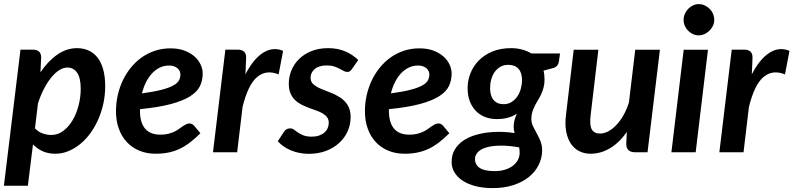

<svg xmlns="http://www.w3.org/2000/svg" viewBox="-20 -762 3972 961"><path d="M-0.5 167.5H119.5L145 -39C159 -24.7 175.2 -13.3 193.8 -5C212.2 3.3 233.2 7.5 256.5 7.5C279.2 7.5 301.1 3.2 322.2 -5.5C343.4 -14.2 363.3 -26.2 382 -41.5C400.7 -56.8 417.6 -75 432.8 -96C447.9 -117 461 -140 472 -165C483 -190 491.5 -216.5 497.5 -244.5C503.5 -272.5 506.5 -301 506.5 -330C506.5 -362.3 503.2 -390.5 496.5 -414.5C489.8 -438.5 480.3 -458.3 468 -474C455.7 -489.7 440.8 -501.4 423.5 -509.2C406.2 -517.1 386.8 -521 365.5 -521C330.5 -521 297.4 -510.1 266.2 -488.2C235.1 -466.4 207.2 -437 182.5 -400L186 -473.5C186 -487.5 182.4 -497.7 175.2 -504C168.1 -510.3 158 -513.5 145 -513.5H82.5ZM317 -424C338 -424 354.4 -415.2 366.2 -397.8C378.1 -380.2 384 -353.5 384 -317.5C384 -289.8 380.5 -262.2 373.5 -234.8C366.5 -207.2 356.5 -182.5 343.5 -160.5C330.5 -138.5 315 -120.7 297 -107C279 -93.3 259 -86.5 237 -86.5C222.7 -86.5 208.2 -89 193.8 -94C179.2 -99 166.3 -107.5 155 -119.5L170 -244C178 -269.3 187.6 -293 198.8 -315C209.9 -337 222 -356.1 235 -372.2C248 -388.4 261.5 -401.1 275.5 -410.2C289.5 -419.4 303.3 -424 317 -424Z M994.5 -394C994.5 -408.3 991.2 -423 984.5 -438C977.8 -453 967.8 -466.6 954.2 -478.8C940.8 -490.9 923.9 -500.8 903.8 -508.5C883.6 -516.2 860.2 -520 833.5 -520C805.8 -520 779.9 -516 755.8 -508C731.6 -500 709.4 -488.8 689.2 -474.5C669.1 -460.2 651 -443.2 635 -423.5C619 -403.8 605.5 -382.3 594.5 -359C583.5 -335.7 575.1 -311 569.2 -285C563.4 -259 560.5 -232.5 560.5 -205.5C560.5 -173.2 565.2 -143.9 574.8 -117.8C584.2 -91.6 597.7 -69.2 615 -50.8C632.3 -32.2 653.2 -17.9 677.5 -7.8C701.8 2.4 729 7.5 759 7.5C782 7.5 803.3 5.5 823 1.5C842.7 -2.5 861.3 -8.7 879 -17C896.7 -25.3 914 -36 931 -49C948 -62 965.3 -77.3 983 -95L951.5 -133C948.5 -136.3 945.1 -139 941.2 -141C937.4 -143 933.5 -144 929.5 -144C922.8 -144 916.7 -142.6 911 -139.8C905.3 -136.9 899.6 -133.5 893.8 -129.5C887.9 -125.5 881.6 -121 874.8 -116C867.9 -111 860.2 -106.5 851.8 -102.5C843.2 -98.5 833.3 -95.1 822 -92.2C810.7 -89.4 797.7 -88 783 -88C714.7 -88 680.5 -128.3 680.5 -209V-215.5C743.2 -221.8 794.8 -230.4 835.2 -241.2C875.8 -252.1 907.8 -265 931.5 -280C955.2 -295 971.6 -312 980.8 -331C989.9 -350 994.5 -371 994.5 -394ZM826.5 -434C836.5 -434 845.1 -432.6 852.2 -429.8C859.4 -426.9 865.2 -423.4 869.8 -419.2C874.2 -415.1 877.6 -410.3 879.8 -405C881.9 -399.7 883 -394.5 883 -389.5C883 -379.2 880.8 -369.5 876.2 -360.5C871.8 -351.5 862.6 -343 848.8 -335C834.9 -327 815.4 -319.7 790.2 -313C765.1 -306.3 731.8 -300.2 690.5 -294.5C695.5 -314.8 702.3 -333.6 711 -350.8C719.7 -367.9 729.8 -382.7 741.2 -395C752.8 -407.3 765.7 -416.9 780 -423.8C794.3 -430.6 809.8 -434 826.5 -434Z M1046 0H1167L1194 -226.5C1212.3 -301.2 1236.8 -351.2 1267.2 -376.8C1297.8 -402.2 1333.5 -406.5 1374.5 -389.5L1397 -507.5C1379.7 -514.8 1362.6 -517.6 1345.8 -515.8C1328.9 -513.9 1312.5 -507.9 1296.5 -497.8C1280.5 -487.6 1265.1 -473.4 1250.2 -455.2C1235.4 -437.1 1221.5 -415.3 1208.5 -390L1212 -473.5C1212 -487.5 1208.4 -497.7 1201.2 -504C1194.1 -510.3 1184 -513.5 1171 -513.5H1108Z M1741.5 -416.5 1773 -461.5C1756 -478.8 1734.8 -493.1 1709.5 -504.2C1684.2 -515.4 1655.2 -521 1622.5 -521C1590.8 -521 1562.8 -516 1538.2 -506C1513.8 -496 1493.2 -482.8 1476.5 -466.2C1459.8 -449.8 1447.2 -430.8 1438.5 -409.2C1429.8 -387.8 1425.5 -365.7 1425.5 -343C1425.5 -324 1428.3 -307.9 1434 -294.8C1439.7 -281.6 1447.2 -270.4 1456.8 -261.2C1466.2 -252.1 1476.9 -244.5 1488.8 -238.5C1500.6 -232.5 1512.8 -227.2 1525.2 -222.5C1537.8 -217.8 1550 -213.4 1562 -209.2C1574 -205.1 1584.8 -200.2 1594.2 -194.8C1603.8 -189.2 1611.3 -182.8 1617 -175.2C1622.7 -167.8 1625.5 -158.3 1625.5 -147C1625.5 -137.7 1623.7 -128.8 1620 -120.5C1616.3 -112.2 1610.8 -104.8 1603.5 -98.5C1596.2 -92.2 1587.2 -87.2 1576.8 -83.5C1566.2 -79.8 1554.2 -78 1540.5 -78C1523.5 -78 1509.6 -80.2 1498.8 -84.5C1487.9 -88.8 1478.8 -93.6 1471.2 -98.8C1463.8 -103.9 1457.2 -108.7 1451.5 -113C1445.8 -117.3 1439.5 -119.5 1432.5 -119.5C1425.2 -119.5 1419 -118 1414 -115C1409 -112 1404.7 -107.7 1401 -102L1370.5 -55C1378.2 -46 1387.5 -37.7 1398.5 -30C1409.5 -22.3 1421.6 -15.7 1434.8 -10C1447.9 -4.3 1462.2 0.1 1477.5 3.2C1492.8 6.4 1508.5 8 1524.5 8C1556.8 8 1585.9 3.1 1611.8 -6.8C1637.6 -16.6 1659.7 -29.9 1678 -46.8C1696.3 -63.6 1710.4 -83.2 1720.2 -105.5C1730.1 -127.8 1735 -151.3 1735 -176C1735 -200.3 1730.1 -220.2 1720.2 -235.8C1710.4 -251.2 1698 -263.9 1683 -273.8C1668 -283.6 1651.9 -291.8 1634.8 -298.2C1617.6 -304.8 1601.5 -311.2 1586.5 -317.5C1571.5 -323.8 1559.1 -331.2 1549.2 -339.5C1539.4 -347.8 1534.5 -358.8 1534.5 -372.5C1534.5 -390.2 1541.5 -404.9 1555.5 -416.8C1569.5 -428.6 1589.7 -434.5 1616 -434.5C1630 -434.5 1642.1 -432.8 1652.2 -429.5C1662.4 -426.2 1671.4 -422.4 1679.2 -418.2C1687.1 -414.1 1694 -410.3 1700 -407C1706 -403.7 1712 -402 1718 -402C1723.3 -402 1727.7 -403.1 1731 -405.2C1734.3 -407.4 1737.8 -411.2 1741.5 -416.5Z M2240.5 -394C2240.5 -408.3 2237.2 -423 2230.5 -438C2223.8 -453 2213.8 -466.6 2200.2 -478.8C2186.8 -490.9 2169.9 -500.8 2149.8 -508.5C2129.6 -516.2 2106.2 -520 2079.5 -520C2051.8 -520 2025.9 -516 2001.8 -508C1977.6 -500 1955.4 -488.8 1935.2 -474.5C1915.1 -460.2 1897 -443.2 1881 -423.5C1865 -403.8 1851.5 -382.3 1840.5 -359C1829.5 -335.7 1821.1 -311 1815.2 -285C1809.4 -259 1806.5 -232.5 1806.5 -205.5C1806.5 -173.2 1811.2 -143.9 1820.8 -117.8C1830.2 -91.6 1843.7 -69.2 1861 -50.8C1878.3 -32.2 1899.2 -17.9 1923.5 -7.8C1947.8 2.4 1975 7.5 2005 7.5C2028 7.5 2049.3 5.5 2069 1.5C2088.7 -2.5 2107.3 -8.7 2125 -17C2142.7 -25.3 2160 -36 2177 -49C2194 -62 2211.3 -77.3 2229 -95L2197.5 -133C2194.5 -136.3 2191.1 -139 2187.2 -141C2183.4 -143 2179.5 -144 2175.5 -144C2168.8 -144 2162.7 -142.6 2157 -139.8C2151.3 -136.9 2145.6 -133.5 2139.8 -129.5C2133.9 -125.5 2127.6 -121 2120.8 -116C2113.9 -111 2106.2 -106.5 2097.8 -102.5C2089.2 -98.5 2079.3 -95.1 2068 -92.2C2056.7 -89.4 2043.7 -88 2029 -88C1960.7 -88 1926.5 -128.3 1926.5 -209V-215.5C1989.2 -221.8 2040.8 -230.4 2081.2 -241.2C2121.8 -252.1 2153.8 -265 2177.5 -280C2201.2 -295 2217.6 -312 2226.8 -331C2235.9 -350 2240.5 -371 2240.5 -394ZM2072.5 -434C2082.5 -434 2091.1 -432.6 2098.2 -429.8C2105.4 -426.9 2111.2 -423.4 2115.8 -419.2C2120.2 -415.1 2123.6 -410.3 2125.8 -405C2127.9 -399.7 2129 -394.5 2129 -389.5C2129 -379.2 2126.8 -369.5 2122.2 -360.5C2117.8 -351.5 2108.6 -343 2094.8 -335C2080.9 -327 2061.4 -319.7 2036.2 -313C2011.1 -306.3 1977.8 -300.2 1936.5 -294.5C1941.5 -314.8 1948.3 -333.6 1957 -350.8C1965.7 -367.9 1975.8 -382.7 1987.2 -395C1998.8 -407.3 2011.7 -416.9 2026 -423.8C2040.3 -430.6 2055.8 -434 2072.5 -434Z M2705.5 -364.5C2705.5 -372.5 2705.1 -380.2 2704.2 -387.5C2703.4 -394.8 2702.2 -401.8 2700.5 -408.5L2753 -422.5C2767 -427.8 2775.2 -438.5 2777.5 -454.5L2783 -494.5H2639.5C2625.2 -503.2 2609.4 -509.8 2592.2 -514.2C2575.1 -518.8 2557 -521 2538 -521C2502.3 -521 2471 -515.3 2444 -504C2417 -492.7 2394.3 -477.6 2376 -458.8C2357.7 -439.9 2343.8 -418.6 2334.5 -394.8C2325.2 -370.9 2320.5 -346.5 2320.5 -321.5C2320.5 -295.5 2324.4 -272.8 2332.2 -253.2C2340.1 -233.8 2350.7 -217.5 2364 -204.5C2377.3 -191.5 2392.8 -181.8 2410.2 -175.5C2427.8 -169.2 2446.2 -166 2465.5 -166C2487.8 -166 2507.1 -168.3 2523.2 -173C2539.4 -177.7 2554 -184.3 2567 -193C2556.3 -169.7 2551 -148.3 2551 -129C2551 -117.3 2552.5 -106.3 2555.5 -96C2535.5 -99.3 2513.8 -101.3 2490.5 -102C2467.2 -102.7 2443.8 -101.6 2420.5 -98.8C2397.2 -95.9 2374.7 -91 2353 -84C2331.3 -77 2312.2 -67.6 2295.5 -55.8C2278.8 -43.9 2265.5 -29.3 2255.5 -12C2245.5 5.3 2240.5 25.7 2240.5 49C2240.5 68 2245.3 85.4 2255 101.2C2264.7 117.1 2278.3 130.8 2296 142.5C2313.7 154.2 2335.2 163.2 2360.5 169.8C2385.8 176.2 2414.2 179.5 2445.5 179.5C2484.2 179.5 2518.8 174.5 2549.5 164.5C2580.2 154.5 2606.1 140.9 2627.2 123.8C2648.4 106.6 2664.7 86.6 2676 63.8C2687.3 40.9 2693.2 16.8 2693.5 -8.5C2693.5 -26.5 2690.7 -42.3 2685 -56C2679.3 -69.7 2673.2 -82.5 2666.5 -94.5C2659.8 -106.5 2653.7 -118.2 2648 -129.8C2642.3 -141.2 2639.5 -153.8 2639.5 -167.5C2639.5 -180.2 2641.2 -191.8 2644.5 -202.2C2647.8 -212.8 2651.9 -222.8 2656.8 -232.2C2661.6 -241.8 2666.8 -251.1 2672.5 -260.2C2678.2 -269.4 2683.4 -279.2 2688.2 -289.5C2693.1 -299.8 2697.2 -311.1 2700.5 -323.2C2703.8 -335.4 2705.5 -349.2 2705.5 -364.5ZM2500.5 -240.5C2478.8 -240.5 2462.2 -247.5 2450.5 -261.5C2438.8 -275.5 2433 -295.3 2433 -321C2433 -336 2434.9 -350.5 2438.8 -364.5C2442.6 -378.5 2448.3 -390.9 2456 -401.8C2463.7 -412.6 2473.2 -421.2 2484.5 -427.8C2495.8 -434.2 2509 -437.5 2524 -437.5C2546.3 -437.5 2563.4 -430.8 2575.2 -417.5C2587.1 -404.2 2593 -385 2593 -360C2592.7 -345.3 2590.5 -330.9 2586.5 -316.8C2582.5 -302.6 2576.6 -289.8 2568.8 -278.5C2560.9 -267.2 2551.3 -258 2540 -251C2528.7 -244 2515.5 -240.5 2500.5 -240.5ZM2581 2C2581 15 2578 27.2 2572 38.5C2566 49.8 2557.5 59.7 2546.5 68C2535.5 76.3 2522.3 82.8 2507 87.5C2491.7 92.2 2474.7 94.5 2456 94.5C2422.7 94.5 2397.9 89.3 2381.8 79C2365.6 68.7 2357.5 53.5 2357.5 33.5C2357.5 22.2 2361.7 11.5 2370 1.5C2378.3 -8.5 2391.3 -16.5 2409 -22.5C2426.7 -28.5 2449.5 -32 2477.5 -33C2505.5 -34 2539.2 -31.2 2578.5 -24.5C2579.2 -20.5 2579.8 -16.2 2580.2 -11.8C2580.8 -7.2 2581 -2.7 2581 2Z M2975 -513H2851.5L2813 -187.5C2809 -156.5 2809.2 -128.8 2813.8 -104.5C2818.2 -80.2 2826 -59.8 2837 -43.2C2848 -26.8 2862 -14.2 2879 -5.5C2896 3.2 2915.2 7.5 2936.5 7.5C2969.5 7.5 3001.4 -1.5 3032.2 -19.5C3063.1 -37.5 3091.5 -64.8 3117.5 -101.5L3114.5 -42.5C3114.5 -14.2 3129.2 0 3158.5 0H3221L3283 -513H3159.5L3128 -249.5C3120.7 -225.8 3111.5 -204.3 3100.5 -185C3089.5 -165.7 3077.5 -149.2 3064.5 -135.8C3051.5 -122.2 3038.1 -111.8 3024.2 -104.5C3010.4 -97.2 2996.8 -93.5 2983.5 -93.5C2963.2 -93.5 2949.2 -100.8 2941.5 -115.2C2933.8 -129.8 2932.2 -153.8 2936.5 -187.5Z M3523.5 -513H3402L3340.5 0H3462ZM3555 -662.5C3555 -673.5 3552.8 -683.8 3548.5 -693.5C3544.2 -703.2 3538.4 -711.5 3531.2 -718.5C3524.1 -725.5 3515.8 -731.1 3506.5 -735.2C3497.2 -739.4 3487.5 -741.5 3477.5 -741.5C3467.8 -741.5 3458.4 -739.4 3449.2 -735.2C3440.1 -731.1 3432 -725.4 3425 -718.2C3418 -711.1 3412.3 -702.7 3408 -693C3403.7 -683.3 3401.5 -673.2 3401.5 -662.5C3401.5 -651.8 3403.6 -641.8 3407.8 -632.5C3411.9 -623.2 3417.5 -615 3424.5 -608C3431.5 -601 3439.5 -595.4 3448.5 -591.2C3457.5 -587.1 3466.8 -585 3476.5 -585C3486.5 -585 3496.2 -587.1 3505.5 -591.2C3514.8 -595.4 3523.2 -601 3530.5 -608C3537.8 -615 3543.8 -623.2 3548.2 -632.5C3552.8 -641.8 3555 -651.8 3555 -662.5Z M3580.5 0H3701.5L3728.5 -226.5C3746.8 -301.2 3771.2 -351.2 3801.8 -376.8C3832.2 -402.2 3868 -406.5 3909 -389.5L3931.5 -507.5C3914.2 -514.8 3897.1 -517.6 3880.2 -515.8C3863.4 -513.9 3847 -507.9 3831 -497.8C3815 -487.6 3799.6 -473.4 3784.8 -455.2C3769.9 -437.1 3756 -415.3 3743 -390L3746.5 -473.5C3746.5 -487.5 3742.9 -497.7 3735.8 -504C3728.6 -510.3 3718.5 -513.5 3705.5 -513.5H3642.5Z"/></svg>

Font: Lato
Style: Bold Italic
Weight: 700
Italic angle: -7°
Designer: Lukasz Dziedzic
Foundry: tyPoland Lukasz Dziedzic
Version: Version 2.007; 2014-02-27